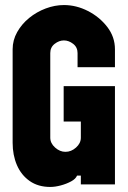

<svg xmlns="http://www.w3.org/2000/svg" viewBox="-20 -730 505 760"><path d="M179 10Q131 10 97.5 -13.5Q64 -37 47 -76.5Q30 -116 30 -165V-535Q30 -571 48 -603Q66 -635 95.5 -659Q125 -683 161 -696.5Q197 -710 233 -710Q282 -710 328 -686.5Q374 -663 404.5 -623.5Q435 -584 435 -535V-464H287V-520Q287 -543 269.5 -556.5Q252 -570 233 -570Q214 -570 196.5 -556.5Q179 -543 179 -520V-185Q179 -163 198 -146Q217 -129 239 -129Q262 -129 281 -146Q300 -163 300 -185V-249H232V-389H435V0H300V-35H285Q280 -22 261.5 -12Q243 -2 220.5 4Q198 10 179 10Z"/></svg>

Font: Vina Sans
Style: Regular
Weight: 400
Designer: Andree Nguyen
Foundry: Nguyen Type Foundry
Version: Version 1.002; ttfautohint (v1.8.4.7-5d5b);gftools[0.9.28]